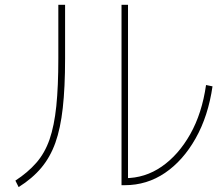

<svg xmlns="http://www.w3.org/2000/svg" viewBox="-20 -782 920 790"><path d="M480 -20V-762.2H506.7V-34.4L493.3 -48.9Q576.7 -48.9 645.6 -96.7Q714.4 -144.4 762.8 -230Q811.1 -315.6 827.8 -432.2L854.4 -426.7Q836.7 -304.4 785 -212.8Q733.3 -121.1 658.9 -70.6Q584.4 -20 493.3 -20ZM43.3 -38.9Q94.4 -72.2 129.4 -112.2Q164.4 -152.2 183.9 -208.3Q203.3 -264.4 211.7 -345.6Q220 -426.7 220 -541.1V-762.2H247.8V-540Q247.8 -422.2 238.3 -337.8Q228.9 -253.3 207.8 -194.4Q186.7 -135.6 150 -91.7Q113.3 -47.8 56.7 -12.2Z"/></svg>

Font: Paperlogy 1 Thin
Style: Regular
Weight: 250
Designer: redesigned by Lee Juim, glyphs from Gmarket Sans & Montserrat
Foundry: PT&
Version: Version 1.001